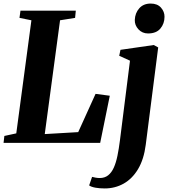

<svg xmlns="http://www.w3.org/2000/svg" viewBox="-26 -803 950 1079"><path d="M-6 0 -1.5 -39 65.5 -53.5 150.5 -689 83.5 -702.5 89 -743H400L396 -702.5L311.5 -689L225.5 -49.5L413.5 -60.5L511 -275.5L591 -265L537 0ZM793 11Q782.5 92.5 750 147Q717.5 201.5 669 228.8Q620.5 256 562.5 256Q534.5 256 510.5 251.8Q486.5 247.5 475 239L491.5 191Q499.5 193.5 512 195.5Q524.5 197.5 534 197.5Q562.5 197.5 581.8 182.2Q601 167 613.5 139.2Q626 111.5 634 72.5Q642 33.5 648 -14L704.5 -462L644 -489.5L651 -523L838 -550L863 -536.5ZM806 -615Q773.5 -615 752 -638.2Q730.5 -661.5 731.5 -691Q733 -729.5 756.5 -756.2Q780 -783 821 -783Q858.5 -783 878.8 -760Q899 -737 898.5 -708.5Q898.5 -670.5 875.5 -642.8Q852.5 -615 806 -615Z"/></svg>

Font: Merriweather 60pt ExtraBold
Style: Italic
Weight: 800
Italic angle: -7.8°
Version: Version 2.101